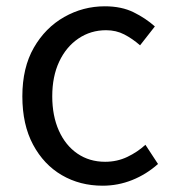

<svg xmlns="http://www.w3.org/2000/svg" viewBox="-20 -577 549 610"><path d="M306 13Q234 13 176.5 -20.5Q119 -54 85 -117.5Q51 -181 51 -271Q51 -362 87.5 -425.5Q124 -489 184 -523Q244 -557 313 -557Q366 -557 404.5 -538Q443 -519 472 -493L425 -433Q401 -454 375 -467.5Q349 -481 317 -481Q268 -481 229 -454.5Q190 -428 168 -381Q146 -334 146 -271Q146 -209 167 -162Q188 -115 226 -89Q264 -63 314 -63Q352 -63 384.5 -78.5Q417 -94 442 -117L482 -56Q445 -23 400 -5Q355 13 306 13Z"/></svg>

Font: Chiron Sans HK TT
Style: Regular
Weight: 400
Designer: Ryoko NISHIZUKA 西塚涼子 (kana, bopomofo & ideographs); Paul D. Hunt (Latin, Greek & Cyrillic); Sandoll Communications 산돌커뮤니
Foundry: Adobe
Version: Version 2.022;hotconv 1.0.109;makeotfexe 2.5.65596